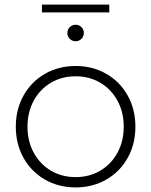

<svg xmlns="http://www.w3.org/2000/svg" viewBox="-20 -814 660 838"><path d="M49 -261Q49 -337 83 -397.5Q117 -458 176.5 -492Q236 -526 310 -526Q384 -526 443.5 -492Q503 -458 537 -397.5Q571 -337 571 -261Q571 -185 537 -124.5Q503 -64 443.5 -30Q384 4 310 4Q236 4 176.5 -30Q117 -64 83 -124.5Q49 -185 49 -261ZM520 -261Q520 -325 492.5 -375Q465 -425 417.5 -453Q370 -481 310 -481Q250 -481 202.5 -453Q155 -425 127.5 -375Q100 -325 100 -261Q100 -197 127.5 -147Q155 -97 202.5 -69Q250 -41 310 -41Q370 -41 417.5 -69Q465 -97 492.5 -147Q520 -197 520 -261ZM274 -670Q274 -685 284.5 -695.5Q295 -706 310 -706Q325 -706 335.5 -695.5Q346 -685 346 -670Q346 -655 335.5 -644.5Q325 -634 310 -634Q295 -634 284.5 -644.5Q274 -655 274 -670ZM163 -794H457V-760H163Z"/></svg>

Font: Idrija Light
Style: Regular
Weight: 300
Designer: Julieta Ulanovsky
Foundry: Julieta Ulanovsky
Version: Version 7.200